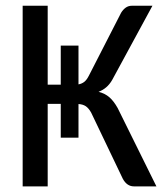

<svg xmlns="http://www.w3.org/2000/svg" viewBox="-20 -662 583 682"><path d="M258.8 -362.3Q270 -364.3 278.8 -370.8Q287.6 -377.4 295.4 -392.6L410.2 -616.7Q417 -627.9 426.5 -634.8Q436 -641.6 448.7 -641.6H521.5L378.4 -377.9Q369.1 -361.8 356.9 -351.6Q344.7 -341.3 330.1 -335.9Q353 -330.1 368.7 -316.4Q384.3 -302.7 397.9 -278.3L535.6 0H455.6Q431.2 0 416.5 -26.4L303.7 -262.2Q294.9 -277.8 284.7 -284.7Q274.4 -291.5 258.8 -292.5V-172.9H195.8V-293H149.4V0H60.5V-641.6H149.4V-361.3H195.8V-500H258.8Z"/></svg>

Font: Carlito
Style: Regular
Weight: 400
Designer: Lukasz Dziedzic
Foundry: tyPoland Lukasz Dziedzic
Version: Version 1.104